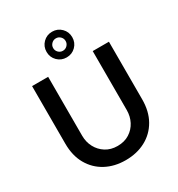

<svg xmlns="http://www.w3.org/2000/svg" viewBox="-217 -1078 1142 1231"><g transform="rotate(-30 353.5 -463.0)"><path d="M353 12Q270 12 206 -22.5Q142 -57 105.5 -121Q69 -185 69 -274V-700H188V-264Q188 -217 208.5 -178.5Q229 -140 266 -116.5Q303 -93 353 -93Q404 -93 441 -116.5Q478 -140 498 -178.5Q518 -217 518 -264V-700H638V-274Q638 -185 601.5 -121Q565 -57 500.5 -22.5Q436 12 353 12ZM354 -748Q314 -748 286.5 -775.5Q259 -803 259 -843Q259 -883 286.5 -910.5Q314 -938 354 -938Q394 -938 421.5 -910.5Q449 -883 449 -843Q449 -803 421.5 -775.5Q394 -748 354 -748ZM354 -797Q373 -797 386.5 -810.5Q400 -824 400 -843Q400 -862 386.5 -875.5Q373 -889 354 -889Q335 -889 321.5 -875.5Q308 -862 308 -843Q308 -824 321.5 -810.5Q335 -797 354 -797Z"/></g></svg>

Font: MuseoModerno Medium
Style: Regular
Weight: 500
Designer: Pablo Cosgaya, Héctor Gatti, Marcela Romero, and the Authors of The MuseoModerno Project.
Foundry: Omnibus-Type Team
Version: Version 1.001